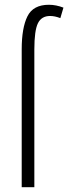

<svg xmlns="http://www.w3.org/2000/svg" viewBox="-20 -785 286 805"><path d="M190 -718Q154 -718 139 -687.5Q124 -657 124 -578V0H71V-578Q71 -668 95 -716.5Q119 -765 185 -765Q215 -765 246 -753L233 -709Q210 -718 190 -718Z"/></svg>

Font: Noto Sans ExtraCondensed Light
Style: Regular
Weight: 300
Width: 2
Designer: Monotype Design Team
Foundry: Monotype Imaging Inc.
Version: Version 2.013; ttfautohint (v1.8.4.7-5d5b)